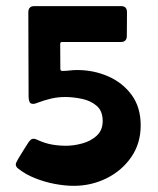

<svg xmlns="http://www.w3.org/2000/svg" viewBox="-20 -602 516 629"><path d="M221.7 6.8Q192.9 6.8 159.2 0.5Q125.5 -5.9 94 -18.6Q62.5 -31.2 39.6 -49.8Q31.7 -55.7 31.7 -63.5Q31.7 -68.4 40.8 -83.7Q49.8 -99.1 60.1 -115Q70.3 -130.9 73.7 -136.2Q76.7 -140.6 80.6 -144Q84.5 -147.5 90.3 -147.5Q95.2 -147.5 103 -143.6Q126.5 -132.8 148.9 -128.7Q171.4 -124.5 196.8 -124.5Q221.7 -124.5 249.5 -132.1Q277.3 -139.6 296.9 -157.5Q316.4 -175.3 316.4 -205.6Q316.4 -238.8 296.4 -255.6Q276.4 -272.5 247.8 -278.3Q219.2 -284.2 193.4 -284.2Q169.9 -284.2 147.7 -279.1Q125.5 -273.9 103.5 -265.6Q100.1 -264.2 96.2 -262.9Q92.3 -261.7 88.4 -261.7Q78.6 -261.7 76.2 -269.5Q73.7 -277.3 73.7 -285.2Q73.7 -354.5 73.2 -423.6Q72.8 -492.7 72.8 -562Q72.8 -582 92.8 -582H376.5Q396 -582 396 -562Q396 -542.5 395.8 -523.2Q395.5 -503.9 395.5 -484.4Q395.5 -464.4 375.5 -464.4H183.1Q177.2 -464.4 177.2 -458L177.7 -376Q177.7 -369.6 184.6 -369.6Q196.3 -369.6 208.3 -371.1Q220.2 -372.6 232.4 -372.6Q287.1 -372.6 334.5 -351.8Q381.8 -331.1 411.4 -290.8Q440.9 -250.5 440.9 -191.4Q440.9 -131.8 409.9 -87.2Q378.9 -42.5 328.9 -17.8Q278.8 6.8 221.7 6.8Z"/></svg>

Font: Belanosima
Style: Regular
Weight: 400
Designer: The DocRepair Project, Santiago Orozco
Foundry: Google
Version: Version 2.000